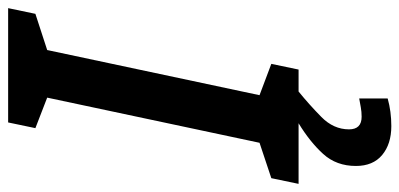

<svg xmlns="http://www.w3.org/2000/svg" viewBox="-299 -479 982 472"><g transform="rotate(-90 192.0 -243.0)"><path d="M-24 0 -10 -67 77 -96 188 -618 113 -647 127 -714H408L394 -647L305 -618L194 -96L271 -67L257 0ZM118 228Q154 228 186 219V149Q175 151 164 153Q153 155 141 155Q110 155 110 124Q110 86 140.5 56Q171 26 203 0H125Q79 28 49.5 60.5Q20 93 20 141Q20 183 47 205.5Q74 228 118 228Z"/></g></svg>

Font: Noto Sans UI Medium
Style: Italic
Weight: 500
Italic angle: -12°
Designer: Monotype Design Team
Foundry: Monotype Imaging Inc.
Version: Version 1.901